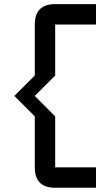

<svg xmlns="http://www.w3.org/2000/svg" viewBox="-20 -801 528 919"><path d="M244.1 -781.2H439.5V-683.6H244.1V-439.5L146.5 -341.8L244.1 -244.1V0H439.5V97.7H244.1Q146.5 97.7 146.5 0V-244.1L48.8 -341.8L146.5 -439.5V-683.6Q146.5 -781.2 244.1 -781.2Z"/></svg>

Font: BabelStone Runic Byrhtferth
Style: Regular
Weight: 400
Designer: Andrew West
Foundry: BabelStone
Version: Version 7.004;November 9, 2023